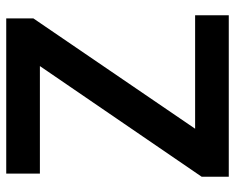

<svg xmlns="http://www.w3.org/2000/svg" viewBox="-89 -665 754 616"><g transform="rotate(-90 288.0 -357.0)"><path d="M547 0H29V-87L384 -606H39V-714H537V-627L183 -108H547Z"/></g></svg>

Font: Noto Sans Tangsa SemiBold
Style: Regular
Weight: 600
Version: Version 1.504